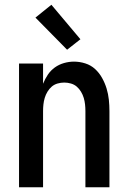

<svg xmlns="http://www.w3.org/2000/svg" viewBox="-20 -787 540 807"><path d="M60 0V-520H161V-435Q169 -455 181 -473Q193 -491 210.5 -503.5Q228 -516 249 -522Q270 -528 291 -528Q315 -528 338.5 -520.5Q362 -513 379.5 -497Q397 -481 409 -459.5Q421 -438 428 -415Q435 -392 437.5 -368Q440 -344 440 -320V0H339V-320Q339 -334 337.5 -348Q336 -362 332 -375.5Q328 -389 320.5 -401.5Q313 -414 302.5 -423Q292 -432 278 -436Q264 -440 250 -440Q236 -440 222 -436Q208 -432 197.5 -423Q187 -414 179.5 -401.5Q172 -389 168 -375.5Q164 -362 162.5 -348Q161 -334 161 -320V0ZM262 -578 129 -713 196 -767 318 -622Z"/></svg>

Font: Iosevka Curly Semibold
Style: Regular
Weight: 600
Monospace: yes
Designer: Belleve Invis
Foundry: Belleve Invis
Version: Version 22.1.2; ttfautohint (v1.8.4)